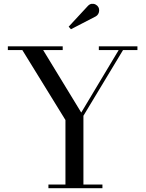

<svg xmlns="http://www.w3.org/2000/svg" viewBox="-20 -995 774 1015"><path d="M236 0V-19.5H326V-360.5L98 -730.5H21.5V-750H311.5V-730.5H208L409.5 -400L607.5 -730.5H502.5V-750H706.5V-730.5H630.5L421 -383V-19.5H521.5V0ZM355 -840.5 343 -854 444 -963Q453.5 -973.5 464.8 -974.8Q476 -976 485.5 -971Q495 -966 500 -957.5Q504.5 -949.5 504.2 -939.5Q504 -929.5 499.2 -921.2Q494.5 -913 486.5 -908.5Z"/></svg>

Font: Bodoni Moda 11pt
Style: Regular
Weight: 400
Version: Version 2.004